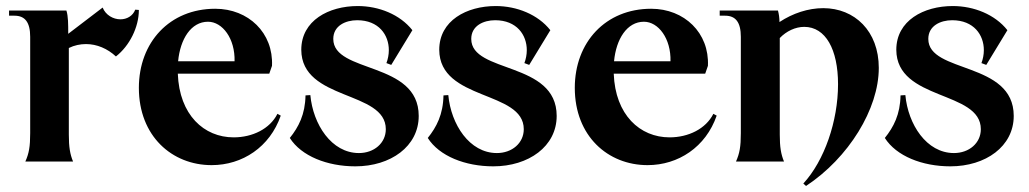

<svg xmlns="http://www.w3.org/2000/svg" viewBox="-20 -535 3408 636"><path d="M64 0H222C212 -24 208 -48 208 -89V-376C226 -385 246 -389 265 -389C301 -389 336 -374 364 -348C409 -383 440 -445 440 -502L428 -503C420 -482 400 -471 379 -471C355 -471 330 -485 320 -510L206 -423C206 -455 206 -481 200 -500H10V-483H28C63 -483 80 -461 80 -413V-94C80 -49 76 -27 64 0Z M681 12C783 12 874 -48 910 -152L899 -158C874 -108 816 -80 754 -80C656 -80 574 -154 569 -291H872L881 -317C886 -426 803 -506 693 -506C542 -506 440 -395 440 -244C440 -84 550 12 681 12ZM570 -332C577 -406 613 -463 669 -463C717 -463 759 -407 757 -332Z M1157 16C1274 16 1367 -50 1367 -151C1367 -333 1084 -291 1084 -406C1084 -450 1125 -468 1163 -468C1235 -468 1268 -419 1268 -369C1268 -354 1265 -339 1260 -326L1276 -320L1346 -435C1305 -487 1235 -515 1165 -515C1069 -515 978 -467 978 -370C979 -200 1258 -236 1258 -107C1258 -61 1219 -28 1169 -28C1078 -28 1017 -123 1008 -220L992 -219C991 -156 969 -114 940 -78C978 -18 1064 16 1157 16Z M1614 16C1731 16 1824 -50 1824 -151C1824 -333 1541 -291 1541 -406C1541 -450 1582 -468 1620 -468C1692 -468 1725 -419 1725 -369C1725 -354 1722 -339 1717 -326L1733 -320L1803 -435C1762 -487 1692 -515 1622 -515C1526 -515 1435 -467 1435 -370C1436 -200 1715 -236 1715 -107C1715 -61 1676 -28 1626 -28C1535 -28 1474 -123 1465 -220L1449 -219C1448 -156 1426 -114 1397 -78C1435 -18 1521 16 1614 16Z M2125 12C2227 12 2318 -48 2354 -152L2343 -158C2318 -108 2260 -80 2198 -80C2100 -80 2018 -154 2013 -291H2316L2325 -317C2330 -426 2247 -506 2137 -506C1986 -506 1884 -395 1884 -244C1884 -84 1994 12 2125 12ZM2014 -332C2021 -406 2057 -463 2113 -463C2161 -463 2203 -407 2201 -332Z M2641 73 2650 81C2791 -12 2891 -174 2891 -310C2891 -432 2811 -508 2707 -508C2657 -508 2606 -491 2562 -462C2562 -476 2560 -489 2557 -500H2364V-483H2382C2417 -483 2434 -461 2434 -413V-94C2434 -49 2430 -27 2418 0H2577C2567 -24 2563 -48 2563 -89V-409C2585 -432 2615 -446 2644 -446C2715 -446 2756 -371 2756 -256C2756 -134 2711 -3 2641 73Z M3128 16C3245 16 3338 -50 3338 -151C3338 -333 3055 -291 3055 -406C3055 -450 3096 -468 3134 -468C3206 -468 3239 -419 3239 -369C3239 -354 3236 -339 3231 -326L3247 -320L3317 -435C3276 -487 3206 -515 3136 -515C3040 -515 2949 -467 2949 -370C2950 -200 3229 -236 3229 -107C3229 -61 3190 -28 3140 -28C3049 -28 2988 -123 2979 -220L2963 -219C2962 -156 2940 -114 2911 -78C2949 -18 3035 16 3128 16Z"/></svg>

Font: Sinistre
Style: Bold
Weight: 700
Designer: Jules Durand
Foundry: Collletttivo
Version: Version 69.420;Glyphs 3.2 (3217)